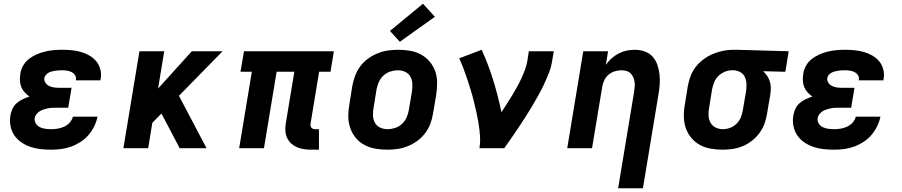

<svg xmlns="http://www.w3.org/2000/svg" viewBox="-20 -795 4840 1030"><path d="M256 8Q227 8 198.5 5Q170 2 143.5 -7Q117 -16 94.5 -31.5Q72 -47 57 -69Q42 -91 36.5 -119Q31 -147 36 -176Q39 -194 47 -211.5Q55 -229 70 -242Q85 -255 102.5 -263Q120 -271 138 -277Q124 -287 112.5 -299.5Q101 -312 94.5 -327.5Q88 -343 87 -361.5Q86 -380 89 -398Q92 -421 104 -442.5Q116 -464 135.5 -479Q155 -494 177 -503.5Q199 -513 222 -518.5Q245 -524 268 -526Q291 -528 314 -528Q340 -528 365.5 -525.5Q391 -523 415 -516Q439 -509 460.5 -496.5Q482 -484 497 -465.5Q512 -447 518.5 -422Q525 -397 520 -371Q520 -369 519.5 -367.5Q519 -366 519 -364H387Q387 -365 387 -365.5Q387 -366 387 -366Q390 -380 383 -391Q376 -402 364.5 -408Q353 -414 340 -416Q327 -418 314 -418Q305 -418 295.5 -417.5Q286 -417 277 -415.5Q268 -414 259 -412Q250 -410 241.5 -405.5Q233 -401 226.5 -393.5Q220 -386 218 -377Q216 -363 223.5 -351.5Q231 -340 243 -334Q255 -328 269 -326Q283 -324 297 -324H364L346 -217H280Q269 -217 257.5 -216.5Q246 -216 235 -213.5Q224 -211 213 -207.5Q202 -204 192 -197.5Q182 -191 175 -181.5Q168 -172 166 -161Q164 -145 172.5 -132Q181 -119 194.5 -112.5Q208 -106 224 -104Q240 -102 256 -102Q273 -102 290.5 -105Q308 -108 324.5 -115.5Q341 -123 354 -137.5Q367 -152 371 -169H503Q498 -143 485.5 -117.5Q473 -92 454.5 -70.5Q436 -49 412 -33.5Q388 -18 361.5 -8.5Q335 1 308.5 4.5Q282 8 256 8Z M642 0 728 -520H861L828 -320L1009 -520H1174L940 -281L1088 0H944L846 -186L797 -136L775 0Z M1653 8Q1632 8 1612.5 5.5Q1593 3 1575 -4.5Q1557 -12 1543 -24.5Q1529 -37 1520.5 -54.5Q1512 -72 1511 -92Q1510 -112 1513 -132L1559 -410H1464L1396 0H1263L1331 -410H1270L1289 -520H1771L1753 -410H1692L1646 -132Q1645 -126 1646 -120Q1647 -114 1650.5 -110Q1654 -106 1659.5 -104Q1665 -102 1671 -102H1691V8Z M2057 8Q2025 8 1993.5 2.5Q1962 -3 1935 -17.5Q1908 -32 1888.5 -55.5Q1869 -79 1859 -108Q1849 -137 1848.5 -169Q1848 -201 1854 -234L1870 -334Q1875 -361 1885 -388Q1895 -415 1912.5 -439Q1930 -463 1954.5 -480.5Q1979 -498 2006 -509Q2033 -520 2061 -524Q2089 -528 2116 -528Q2149 -528 2180.5 -522.5Q2212 -517 2238.5 -502.5Q2265 -488 2285 -464.5Q2305 -441 2315 -412Q2325 -383 2325 -351Q2325 -319 2320 -286L2303 -186Q2299 -159 2289 -132Q2279 -105 2261 -81Q2243 -57 2219 -39.5Q2195 -22 2168 -11Q2141 0 2113 4Q2085 8 2057 8ZM2059 -102Q2079 -102 2099.5 -108.5Q2120 -115 2136 -130Q2152 -145 2161 -164.5Q2170 -184 2173 -204L2190 -304Q2193 -325 2192 -346Q2191 -367 2181.5 -384Q2172 -401 2154 -409.5Q2136 -418 2115 -418Q2095 -418 2074.5 -411.5Q2054 -405 2037.5 -390Q2021 -375 2012.5 -355.5Q2004 -336 2000 -316L1984 -216Q1980 -195 1981 -174Q1982 -153 1991.5 -136Q2001 -119 2019.5 -110.5Q2038 -102 2059 -102ZM2125 -571 2072 -629 2249 -775 2313 -705Z M2552 0Q2557 -33 2555 -65Q2553 -97 2548 -128Q2543 -159 2536.5 -189Q2530 -219 2522.5 -249.5Q2515 -280 2506 -309.5Q2497 -339 2487.5 -368Q2478 -397 2467 -426Q2456 -455 2443 -482L2564 -528Q2600 -449 2626 -364.5Q2652 -280 2670 -193Q2684 -215 2698.5 -237Q2713 -259 2726.5 -281.5Q2740 -304 2752.5 -326.5Q2765 -349 2776 -372.5Q2787 -396 2796 -420Q2805 -444 2809 -468L2817 -520H2951L2942 -468Q2937 -436 2925 -405Q2913 -374 2899 -344Q2885 -314 2868.5 -284.5Q2852 -255 2835 -226Q2818 -197 2799.5 -168.5Q2781 -140 2762.5 -112Q2744 -84 2724.5 -56Q2705 -28 2685 0Z M3296 215 3382 -304Q3384 -317 3385 -330.5Q3386 -344 3384 -357Q3382 -370 3376.5 -382Q3371 -394 3362 -402.5Q3353 -411 3340.5 -414.5Q3328 -418 3314 -418Q3296 -418 3278 -412.5Q3260 -407 3245.5 -395Q3231 -383 3222.5 -366Q3214 -349 3211 -331L3156 0H3023L3109 -520H3242L3230 -447Q3243 -466 3261 -482Q3279 -498 3299.5 -508.5Q3320 -519 3342 -523.5Q3364 -528 3386 -528Q3413 -528 3438.5 -519Q3464 -510 3481 -491Q3498 -472 3506.5 -447Q3515 -422 3518 -395.5Q3521 -369 3519 -341.5Q3517 -314 3512 -286L3429 215Z M3857 8Q3824 8 3792.5 2.5Q3761 -3 3734.5 -17.5Q3708 -32 3688.5 -55.5Q3669 -79 3659 -108Q3649 -137 3648.5 -169.5Q3648 -202 3654 -234L3670 -334Q3675 -361 3685 -387.5Q3695 -414 3713 -437Q3731 -460 3755 -477.5Q3779 -495 3805.5 -506Q3832 -517 3859.5 -522.5Q3887 -528 3914 -528Q3918 -528 3922.5 -528Q3927 -528 3931 -528L4211 -520L4193 -410L4074 -413Q4086 -402 4095.5 -388Q4105 -374 4110 -357.5Q4115 -341 4115 -322.5Q4115 -304 4112 -286L4095 -186Q4091 -159 4081.5 -132.5Q4072 -106 4055 -82.5Q4038 -59 4014.5 -40.5Q3991 -22 3964.5 -11Q3938 0 3910.5 4Q3883 8 3857 8ZM3858 -102Q3877 -102 3896.5 -109Q3916 -116 3931 -131Q3946 -146 3954 -165.5Q3962 -185 3965 -204L3982 -304Q3985 -323 3984.5 -342.5Q3984 -362 3977 -379Q3970 -396 3954.5 -406Q3939 -416 3919 -418H3913Q3911 -418 3909.5 -418Q3908 -418 3906 -418Q3887 -418 3868 -410Q3849 -402 3834 -387.5Q3819 -373 3811.5 -354Q3804 -335 3800 -316L3784 -216Q3780 -195 3781 -174.5Q3782 -154 3791.5 -137Q3801 -120 3819 -111Q3837 -102 3858 -102Z M4456 8Q4427 8 4398.5 5Q4370 2 4343.5 -7Q4317 -16 4294.5 -31.5Q4272 -47 4257 -69Q4242 -91 4236.5 -119Q4231 -147 4236 -176Q4239 -194 4247 -211.5Q4255 -229 4270 -242Q4285 -255 4302.5 -263Q4320 -271 4338 -277Q4324 -287 4312.5 -299.5Q4301 -312 4294.5 -327.5Q4288 -343 4287 -361.5Q4286 -380 4289 -398Q4292 -421 4304 -442.5Q4316 -464 4335.5 -479Q4355 -494 4377 -503.5Q4399 -513 4422 -518.5Q4445 -524 4468 -526Q4491 -528 4514 -528Q4540 -528 4565.5 -525.5Q4591 -523 4615 -516Q4639 -509 4660.5 -496.5Q4682 -484 4697 -465.5Q4712 -447 4718.5 -422Q4725 -397 4720 -371Q4720 -369 4719.5 -367.5Q4719 -366 4719 -364H4587Q4587 -365 4587 -365.5Q4587 -366 4587 -366Q4590 -380 4583 -391Q4576 -402 4564.5 -408Q4553 -414 4540 -416Q4527 -418 4514 -418Q4505 -418 4495.5 -417.5Q4486 -417 4477 -415.5Q4468 -414 4459 -412Q4450 -410 4441.5 -405.5Q4433 -401 4426.5 -393.5Q4420 -386 4418 -377Q4416 -363 4423.5 -351.5Q4431 -340 4443 -334Q4455 -328 4469 -326Q4483 -324 4497 -324H4564L4546 -217H4480Q4469 -217 4457.5 -216.5Q4446 -216 4435 -213.5Q4424 -211 4413 -207.5Q4402 -204 4392 -197.5Q4382 -191 4375 -181.5Q4368 -172 4366 -161Q4364 -145 4372.5 -132Q4381 -119 4394.5 -112.5Q4408 -106 4424 -104Q4440 -102 4456 -102Q4473 -102 4490.5 -105Q4508 -108 4524.5 -115.5Q4541 -123 4554 -137.5Q4567 -152 4571 -169H4703Q4698 -143 4685.5 -117.5Q4673 -92 4654.5 -70.5Q4636 -49 4612 -33.5Q4588 -18 4561.5 -8.5Q4535 1 4508.5 4.5Q4482 8 4456 8Z"/></svg>

Font: Iosevka SS04 XBd Ex Obl
Style: Regular
Weight: 800
Width: 7
Italic angle: -9°
Monospace: yes
Designer: Belleve Invis
Foundry: Belleve Invis
Version: Version 19.0.0; ttfautohint (v1.8.4)